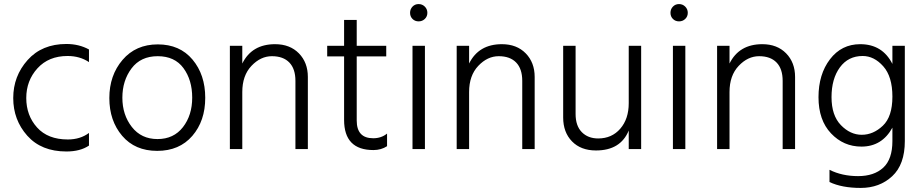

<svg xmlns="http://www.w3.org/2000/svg" viewBox="-20 -732 4534 943"><path d="M306 12Q183 12 114 -65.5Q45 -143 45 -250.5Q45 -358 115.5 -437Q186 -516 306 -516Q368 -516 417 -489V-427Q372 -457 312 -457Q219 -457 164 -396.5Q109 -336 109 -250.5Q109 -165 162 -106Q215 -47 313 -47Q374 -47 417 -79V-17Q374 12 306 12Z M754.5 -456Q671 -456 626 -396Q581 -336 581 -252Q581 -168 627.5 -108.5Q674 -49 753.5 -49Q833 -49 878.5 -107.5Q924 -166 924 -252.5Q924 -339 881 -397.5Q838 -456 754.5 -456ZM755 -514Q863 -514 925.5 -439.5Q988 -365 988 -251.5Q988 -138 924.5 -64.5Q861 9 752 9Q643 9 580 -65Q517 -139 517 -250.5Q517 -362 582 -438Q647 -514 755 -514Z M1492 0H1431V-335Q1431 -394 1401 -425Q1371 -456 1315.5 -456Q1260 -456 1215 -408.5Q1170 -361 1170 -280V0H1109V-507H1170V-420Q1217 -515 1331 -515Q1404 -515 1448 -470Q1492 -425 1492 -354Z M1814 5Q1670 5 1670 -143V-455H1587V-507H1670V-634H1732V-507H1877V-455H1732V-140Q1732 -53 1813 -53Q1853 -53 1881 -76V-14Q1852 5 1814 5Z M2066.5 -699.5Q2079 -687 2079 -669Q2079 -651 2066.5 -639Q2054 -627 2036 -627Q2018 -627 2006 -639Q1994 -651 1994 -669Q1994 -687 2006 -699.5Q2018 -712 2036 -712Q2054 -712 2066.5 -699.5ZM2067 0H2006V-507H2067Z M2606 0H2545V-335Q2545 -394 2515 -425Q2485 -456 2429.5 -456Q2374 -456 2329 -408.5Q2284 -361 2284 -280V0H2223V-507H2284V-420Q2331 -515 2445 -515Q2518 -515 2562 -470Q2606 -425 2606 -354Z M3129 0H3068V-91Q3028 7 2907 7Q2833 7 2789.5 -37.5Q2746 -82 2746 -155V-507H2807V-172Q2807 -114 2837.5 -83Q2868 -52 2918 -52Q2985 -52 3026.5 -100Q3068 -148 3068 -225V-507H3129Z M3345.5 -699.5Q3358 -687 3358 -669Q3358 -651 3345.5 -639Q3333 -627 3315 -627Q3297 -627 3285 -639Q3273 -651 3273 -669Q3273 -687 3285 -699.5Q3297 -712 3315 -712Q3333 -712 3345.5 -699.5ZM3346 0H3285V-507H3346Z M3885 0H3824V-335Q3824 -394 3794 -425Q3764 -456 3708.5 -456Q3653 -456 3608 -408.5Q3563 -361 3563 -280V0H3502V-507H3563V-420Q3610 -515 3724 -515Q3797 -515 3841 -470Q3885 -425 3885 -354Z M4217 -457Q4146 -457 4105 -401Q4064 -345 4064 -255Q4064 -165 4110 -117.5Q4156 -70 4212.5 -70Q4269 -70 4316 -114.5Q4363 -159 4363 -257.5Q4363 -356 4318 -406.5Q4273 -457 4217 -457ZM4424 -39Q4424 76 4362 133.5Q4300 191 4207.5 191Q4115 191 4054 162V102Q4116 133 4194.5 133Q4273 133 4318 91.5Q4363 50 4363 -39V-105Q4312 -12 4211 -12Q4123 -12 4061.5 -77Q4000 -142 4000 -254.5Q4000 -367 4056.5 -441Q4113 -515 4205 -515Q4314 -515 4363 -418V-507H4424Z"/></svg>

Font: Hind Mysuru Light
Style: Regular
Weight: 300
Designer: Manushi Parikh, Hitesh Malaviya
Foundry: Indian Type Foundry
Version: Version 0.703;PS 1.0;hotconv 1.0.86;makeotf.lib2.5.63406